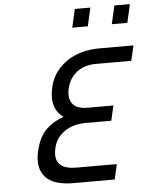

<svg xmlns="http://www.w3.org/2000/svg" viewBox="-60 -962 785 1011"><g transform="rotate(-5 332.5 -456.5)"><path d="M374 -913H456L434 -816H352ZM583 -913H665L643 -816H561ZM505 0H286Q239 0 202 -10.5Q165 -21 142 -44.5Q119 -68 112 -104.5Q105 -141 118 -193Q137 -264 175.5 -299.5Q214 -335 265 -352Q250 -363 238 -378Q226 -393 219.5 -413Q213 -433 213 -459Q213 -485 221 -518Q232 -562 257.5 -595Q283 -628 318 -650.5Q353 -673 395.5 -684Q438 -695 485 -695H665L646 -615H459Q401 -615 361 -586Q321 -557 307 -505Q293 -450 315 -419.5Q337 -389 395 -389H532L514 -310H374Q356 -310 331.5 -305.5Q307 -301 282.5 -288Q258 -275 238 -253Q218 -231 209 -196Q201 -164 205 -141.5Q209 -119 223 -105.5Q237 -92 259 -86Q281 -80 309 -80H523Z"/></g></svg>

Font: Panefresco 500wt
Style: Italic
Weight: 700
Foundry: Campivisivi & Chank Co
Version: Version 1.000